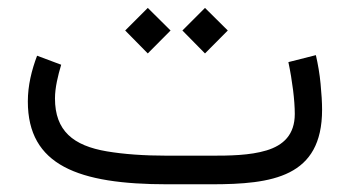

<svg xmlns="http://www.w3.org/2000/svg" viewBox="-20 -478 907 498"><path d="M527.3 0C687 0 815.4 -18.6 815.4 -193.4C815.4 -212.4 814 -234.9 811.5 -260.7C809.1 -286.6 804.7 -311.5 799.3 -335L728 -316.9C738.3 -268.1 744.6 -217.3 744.6 -182.6C744.6 -128.4 714.8 -101.1 671.4 -87.9C627.9 -74.7 574.7 -74.2 527.8 -74.2H414.1C353 -74.2 300.8 -78.1 257.3 -85.4C169.9 -100.1 122.6 -138.7 122.6 -222.7C122.6 -250.5 130.4 -282.2 138.7 -310.1L76.2 -333.5C62 -295.9 52.2 -256.3 52.2 -214.8C52.2 -49.3 182.6 0 414.1 0ZM453.1 -398.9 511.7 -339.4 570.8 -398.9 511.7 -457.5ZM304.7 -398.9 363.3 -339.4 422.4 -398.9 363.3 -457.5Z"/></svg>

Font: Vazirmatn Light
Style: Regular
Weight: 300
Designer: Saber Rastikerdar
Foundry: Saber Rastikerdar
Version: Version 33.003